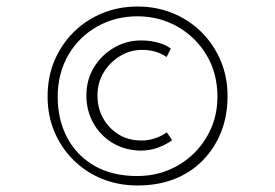

<svg xmlns="http://www.w3.org/2000/svg" viewBox="-20 -658 844 589"><path d="M508 -228Q489 -214 464.5 -205Q440 -196 411 -196Q362 -197 324.5 -220Q287 -243 266 -281Q245 -319 245 -365Q245 -413 268 -451Q291 -489 329.5 -511.5Q368 -534 413 -534Q429 -534 445 -531.5Q461 -529 476.5 -523.5Q492 -518 504 -509L491 -483Q474 -495 455 -500Q436 -505 415 -505Q380 -505 349 -486.5Q318 -468 298.5 -436.5Q279 -405 279 -365Q279 -326 296.5 -295Q314 -264 344 -245.5Q374 -227 414 -227Q435 -227 455 -233.5Q475 -240 492 -252ZM402 -89Q344 -89 294 -109Q244 -129 206 -166.5Q168 -204 147 -253.5Q126 -303 126 -362Q126 -423 147.5 -473Q169 -523 206.5 -560Q244 -597 294 -617.5Q344 -638 402 -638Q460 -638 510 -617.5Q560 -597 597.5 -560Q635 -523 656.5 -473Q678 -423 678 -363Q678 -303 658.5 -253.5Q639 -204 602.5 -166.5Q566 -129 515.5 -109Q465 -89 402 -89ZM401 -118Q469 -118 525 -150Q581 -182 614 -237.5Q647 -293 647 -361Q647 -433 614 -488.5Q581 -544 525 -576Q469 -608 401 -608Q334 -608 278 -576.5Q222 -545 189.5 -489Q157 -433 157 -361Q157 -291 186 -236Q215 -181 269.5 -149.5Q324 -118 401 -118Z"/></svg>

Font: Josefin Sans ExtraLight
Style: Regular
Weight: 250
Designer: Santiago Orozco
Foundry: Typemade
Version: Version 2.000